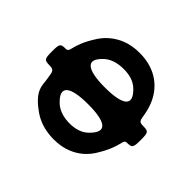

<svg xmlns="http://www.w3.org/2000/svg" viewBox="-181 -944 1177 1177"><g transform="rotate(-45 408.0 -355.5)"><path d="M481 -694C481 -736 475 -740 411 -740C346 -740 340 -736 339 -694C338 -651 332 -651 274 -642C220 -632 170 -649 86 -527C55 -481 36 -423 36 -351C36 -307 43 -267 58 -232C79 -181 114 -139 161 -109C302 -20 338 -58 339 -17C340 25 346 29 411 29C475 29 481 25 482 -17C482 -58 488 -58 546 -67C566 -71 586 -76 604 -83C708 -121 784 -211 784 -352C784 -397 777 -437 762 -474C740 -525 706 -568 659 -599C520 -690 481 -651 481 -694ZM174 -351C174 -404 188 -448 216 -479C296 -566 338 -510 338 -355C338 -200 299 -144 217 -228C189 -257 174 -298 174 -351ZM645 -352C645 -299 631 -257 603 -228C523 -144 483 -200 483 -355C483 -510 525 -567 604 -480C631 -450 645 -406 645 -352Z"/></g></svg>

Font: Asimov Print
Style: A
Weight: 500
Designer: Google
Version: Version 2.000980: 2014